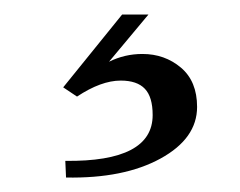

<svg xmlns="http://www.w3.org/2000/svg" viewBox="-20 -20 330 264"><path d="M251 127Q251 170.4 200.7 198Q150.4 225.6 70.8 224.1L69.8 201.2Q189.9 202.6 189.9 138.2Q189.9 113.3 179.2 102.1Q168.5 90.8 146 90.8Q119.1 90.8 85.9 112.8L66.9 100.1L147.9 0H184.1L129.9 64.9Q151.4 54.2 175.8 54.2Q206.5 54.2 228.8 73Q251 91.8 251 127Z"/></svg>

Font: Messapia
Style: Regular
Weight: 400
Designer: Luca Marsano
Foundry: Collletttivo
Version: Version 1.000;FEAKit 1.0